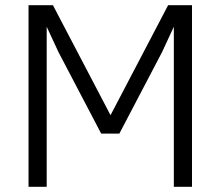

<svg xmlns="http://www.w3.org/2000/svg" viewBox="-20 -720 850 740"><path d="M205 -520 160 -617V0H90V-700H184L406 -276L628 -700H720V0H650V-617L605 -520L440 -205H370Z"/></svg>

Font: Retni Sans
Style: Regular
Weight: 400
Designer: Vitaly Kuzmin
Foundry: ParaType Ltd.
Version: Version 1.00;March 2, 2019;FontCreator 11.5.0.2425 64-bit; t